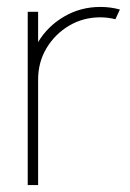

<svg xmlns="http://www.w3.org/2000/svg" viewBox="-20 -534 376 554"><path d="M60 0V-500H90V-412.5Q117.5 -458.5 165 -486.2Q212.5 -514 269.5 -514Q299 -514 326 -506.5L313 -478.5Q291 -484 269.5 -484Q220 -484 179.2 -459.8Q138.5 -435.5 114.2 -395Q90 -354.5 90 -304.5V0Z"/></svg>

Font: Urbanist Thin
Style: Regular
Weight: 100
Designer: Corey Hu
Foundry: Corey Hu
Version: Version 1.330; ttfautohint (v1.8.4.7-5d5b)